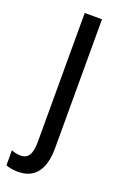

<svg xmlns="http://www.w3.org/2000/svg" viewBox="-177 -582 553 867"><g transform="rotate(20 99.5 -148.5)"><path d="M32 240C114 240 154 185 154 81V-537H71V84C71 143 53 167 19 167C3 167 -11 164 -26 158V230C-13 236 9 240 32 240Z"/></g></svg>

Font: Noto Sans Lao Looped Condensed
Style: Regular
Weight: 400
Width: 3
Designer: Mark Frömberg, Ben Mitchell
Foundry: The Fontpad Ltd
Version: Version 1.003